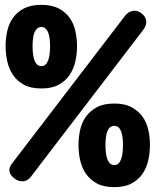

<svg xmlns="http://www.w3.org/2000/svg" viewBox="-20 -760 640 790"><path d="M30 -88 493 -693Q506 -711 525 -715Q544 -719 561 -706Q579 -693 581.5 -675Q584 -657 570 -638L108 -34Q94 -15 74.5 -14Q55 -13 39 -26Q22 -39 19 -54.5Q16 -70 30 -88ZM150 -488Q160 -488 166.5 -493.5Q173 -499 177.5 -510Q182 -521 184 -536Q186 -551 186 -570Q186 -588 184 -603Q182 -618 177.5 -628Q173 -638 166.5 -643.5Q160 -649 150 -649Q141 -649 134 -643.5Q127 -638 122.5 -628Q118 -618 116 -603Q114 -588 114 -570Q114 -551 116 -536Q118 -521 122.5 -510Q127 -499 134 -493.5Q141 -488 150 -488ZM150 -396Q107 -396 79 -411Q51 -426 34 -451Q17 -476 10 -507Q3 -538 3 -570Q3 -602 10 -633Q17 -664 34 -687.5Q51 -711 79 -725.5Q107 -740 150 -740Q193 -740 221 -725.5Q249 -711 266 -687.5Q283 -664 290 -633Q297 -602 297 -570Q297 -538 290 -507Q283 -476 266 -451Q249 -426 221 -411Q193 -396 150 -396ZM450 -81Q460 -81 466.5 -86.5Q473 -92 477.5 -103Q482 -114 484 -129.5Q486 -145 486 -164Q486 -182 484 -196.5Q482 -211 477.5 -221.5Q473 -232 466.5 -237Q460 -242 450 -242Q441 -242 434 -237Q427 -232 422.5 -221.5Q418 -211 416 -196.5Q414 -182 414 -164Q414 -145 416 -129.5Q418 -114 422.5 -103Q427 -92 434 -86.5Q441 -81 450 -81ZM450 10Q407 10 379 -5Q351 -20 334 -44.5Q317 -69 310 -100Q303 -131 303 -164Q303 -196 310 -226.5Q317 -257 334 -280.5Q351 -304 379 -319Q407 -334 450 -334Q493 -334 521 -319Q549 -304 566 -280.5Q583 -257 590 -226.5Q597 -196 597 -164Q597 -131 590 -100Q583 -69 566 -44.5Q549 -20 521 -5Q493 10 450 10Z"/></svg>

Font: Maple Mono Normal NL
Style: Bold
Weight: 700
Monospace: yes
Designer: subframe7536
Version: Version 7.000